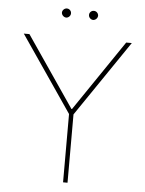

<svg xmlns="http://www.w3.org/2000/svg" viewBox="-59 -919 730 965"><g transform="rotate(5 306.5 -436.0)"><path d="M34.2 -727.5H62.5L305.7 -371.1H308.6L550.8 -727.5H579.1L318.4 -344.7V0H295.9V-344.7ZM239.3 -826.2Q230 -826.7 223.1 -833.5Q216.3 -840.3 215.8 -849.6Q216.3 -858.9 223.1 -865.5Q230 -872.1 239.3 -872.1Q248.5 -872.1 255.1 -865.5Q261.7 -858.9 261.7 -849.6Q261.7 -840.3 255.1 -833.5Q248.5 -826.7 239.3 -826.2ZM375 -826.2Q365.7 -826.7 359.1 -833.5Q352.5 -840.3 352.5 -849.6Q352.5 -858.9 359.1 -865.5Q365.7 -872.1 375 -872.1Q384.8 -872.1 391.4 -865.5Q397.9 -858.9 398.4 -849.6Q397.9 -840.3 391.4 -833.5Q384.8 -826.7 375 -826.2Z"/></g></svg>

Font: Inter Tight Thin
Style: Regular
Weight: 250
Designer: Rasmus Andersson
Foundry: rsms
Version: Version 3.004